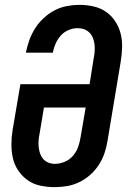

<svg xmlns="http://www.w3.org/2000/svg" viewBox="-20 -763 540 791"><path d="M206 8Q176 8 147 2Q118 -4 95.5 -19.5Q73 -35 56.5 -58.5Q40 -82 33.5 -110Q27 -138 27 -167.5Q27 -197 32 -228L64 -416H349L366 -523Q369 -537 370 -551.5Q371 -566 369.5 -579.5Q368 -593 363 -606Q358 -619 348.5 -628.5Q339 -638 326.5 -642.5Q314 -647 299 -647Q281 -647 262 -639Q243 -631 230 -616Q217 -601 209 -583Q201 -565 198 -547V-546H87V-548Q92 -573 101 -598Q110 -623 124.5 -646Q139 -669 160 -688.5Q181 -708 205 -720.5Q229 -733 255.5 -738Q282 -743 307 -743Q337 -743 365.5 -736.5Q394 -730 416.5 -714.5Q439 -699 454.5 -675.5Q470 -652 477 -624.5Q484 -597 483 -567Q482 -537 477 -507L423 -183Q419 -157 410.5 -132Q402 -107 387.5 -84.5Q373 -62 352.5 -43.5Q332 -25 307.5 -13Q283 -1 257 3.5Q231 8 206 8ZM206 -88Q226 -88 246.5 -96.5Q267 -105 281 -121.5Q295 -138 302 -158Q309 -178 312 -198L333 -320H161L143 -212Q140 -198 139 -184Q138 -170 139.5 -156Q141 -142 145.5 -129.5Q150 -117 158.5 -107.5Q167 -98 179.5 -93Q192 -88 206 -88Z"/></svg>

Font: Iosevka
Style: Bold Italic
Weight: 700
Italic angle: -9°
Monospace: yes
Designer: Belleve Invis
Foundry: Belleve Invis
Version: Version 32.5.0; ttfautohint (v1.8.4)